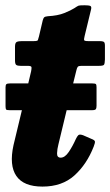

<svg xmlns="http://www.w3.org/2000/svg" viewBox="-30 -672 408 710"><path d="M7 -363.5H74.5L85 -408Q87 -418 86.5 -423.2Q86 -428.5 73 -428.5H46Q35 -428.5 30.2 -431.8Q25.5 -435 25.5 -448.5V-499.5Q25.5 -514 32 -517Q38.5 -520 51.5 -520H95.5Q108.5 -520 110 -523.5Q111.5 -527 114 -537L128 -596.5Q130.5 -605.5 133.8 -608.2Q137 -611 147 -612Q184 -614 208 -623.8Q232 -633.5 244.5 -641.5Q257 -650 261 -651.2Q265 -652.5 283.5 -652.5Q298.5 -652.5 304 -650Q309.5 -647.5 306.5 -636L283 -539Q280 -527 281.2 -523.5Q282.5 -520 296 -520H338.5Q349 -520 353.5 -517.5Q358 -515 358 -503V-452Q357.5 -436.5 354.5 -432.5Q351.5 -428.5 336 -428.5H270.5Q260.5 -428.5 257.5 -424.8Q254.5 -421 252.5 -412L240.5 -363.5H311.5Q322 -363.5 324.5 -361Q327 -358.5 327 -349.5V-281Q327 -272 324.2 -268.2Q321.5 -264.5 310 -264.5H216.5L186 -138Q181.5 -121 181 -105Q180.5 -89 194.5 -89Q210 -89 224.2 -110Q238.5 -131 250.5 -158Q255 -167.5 259.5 -172Q264 -176.5 277 -172L308 -158.5Q320 -154 321 -149Q322 -144 316.5 -130Q291 -64.5 245.2 -23.2Q199.5 18 127 18Q57.5 18 30.5 -21.2Q3.5 -60.5 20 -135.5L51 -264.5H6Q-5.5 -264.5 -7.5 -267.2Q-9.5 -270 -9.5 -279.5V-349.5Q-9.5 -358.5 -6 -361Q-2.5 -363.5 7 -363.5Z"/></svg>

Font: Besley* Narrow Heavy
Style: Italic
Weight: 800
Width: 4
Italic angle: -13°
Designer: Owen Earl
Foundry: indestructible type*
Version: Version 3.000; ttfautohint (v1.8.3)